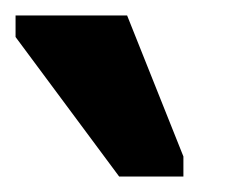

<svg xmlns="http://www.w3.org/2000/svg" viewBox="-25 -832 323 248"><path d="M128.9 -604 -4.9 -784.2V-812H139.2L211.9 -629.9V-604Z"/></svg>

Font: Telcell.Market SemBd
Style: Regular
Weight: 600
Designer: Rasmus Andersson, Sedrak Mkrtchyan
Version: Version 3.019;git-0a5106e0b